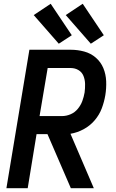

<svg xmlns="http://www.w3.org/2000/svg" viewBox="-20 -999 616 1019"><path d="M14 0H127L174 -287H232L356 0H478L354 -289Q390 -295 423.5 -313Q457 -331 482 -360Q507 -389 520 -423.5Q533 -458 539 -494Q545 -531 543.5 -568Q542 -605 528.5 -637.5Q515 -670 488.5 -693Q462 -716 427 -725.5Q392 -735 355 -735H136ZM190 -383 233 -638H355Q378 -638 396.5 -627Q415 -616 423 -596Q431 -576 431.5 -553.5Q432 -531 429 -508Q425 -485 417 -463Q409 -441 393 -421.5Q377 -402 354.5 -392.5Q332 -383 310 -383ZM462 -767 531 -812 419 -979 329 -919ZM292 -767 361 -812 249 -979 159 -919Z"/></svg>

Font: Iosevka Sparkle Semibold
Style: Italic
Weight: 600
Italic angle: -9°
Designer: Belleve Invis
Foundry: Belleve Invis
Version: Version 4.5.0; ttfautohint (v1.8.3)